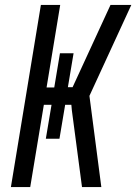

<svg xmlns="http://www.w3.org/2000/svg" viewBox="-20 -755 550 775"><path d="M24 0 145 -735H223L168 -402H199L222 -540H277L254 -403H273L426 -735H510L341 -368L389 0H311L270 -310L268 -332H243L220 -195H165L188 -332H157L102 0Z"/></svg>

Font: Iosevka SS18
Style: Italic
Weight: 400
Italic angle: -9°
Monospace: yes
Designer: Belleve Invis
Foundry: Belleve Invis
Version: Version 25.1.1; ttfautohint (v1.8.4)